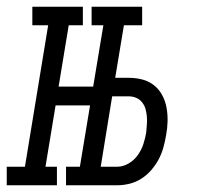

<svg xmlns="http://www.w3.org/2000/svg" viewBox="-65 -550 585 570"><path d="M207 -475V-530H357V-475ZM-45 0V-55H9L78 -475H31V-530H181V-475H139L109 -293H242L233 -237H100L70 -55H104V0ZM131 0V-55H280V0ZM163 0 251 -530H312L277 -319H317Q338 -319 357.5 -314Q377 -309 392 -297Q407 -285 416.5 -267.5Q426 -250 429.5 -230Q433 -210 432.5 -189.5Q432 -169 428 -148Q425 -130 420 -112Q415 -94 406 -77Q397 -60 384 -45Q371 -30 354.5 -19.5Q338 -9 319.5 -4.5Q301 0 283 0ZM283 -55Q300 -55 316.5 -64.5Q333 -74 344 -89.5Q355 -105 360.5 -122Q366 -139 369 -156Q370 -168 371 -180Q372 -192 371 -204Q370 -216 367 -226.5Q364 -237 357 -246Q350 -255 339.5 -259.5Q329 -264 317 -264H268L234 -55Z"/></svg>

Font: Iosevka Slab Light Oblique
Style: Regular
Weight: 300
Italic angle: -9°
Monospace: yes
Designer: Belleve Invis
Foundry: Belleve Invis
Version: Version 11.1.1; ttfautohint (v1.8.3)